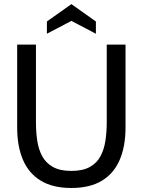

<svg xmlns="http://www.w3.org/2000/svg" viewBox="-20 -922 710 956"><path d="M335 14Q242.5 14 182.8 -22.5Q123 -59 94.2 -126.5Q65.5 -194 65.5 -287V-700H159V-313Q159 -265 165.5 -221.5Q172 -178 190.2 -144.2Q208.5 -110.5 243.5 -90.8Q278.5 -71 335 -71Q392.5 -71 427.5 -90.8Q462.5 -110.5 480.5 -144.5Q498.5 -178.5 505 -222Q511.5 -265.5 511.5 -313V-700H605V-287Q605 -194 576.2 -126.5Q547.5 -59 487.8 -22.5Q428 14 335 14ZM213.5 -754V-815L335.5 -901.5L457.5 -815V-754L335.5 -818Z"/></svg>

Font: Cabin
Style: Regular
Weight: 400
Width: 4
Designer: Pablo Impallari
Foundry: Pablo Impallari. http://www.impallari.com Igino Marini. http://www.ikern.com
Version: Version 3.001